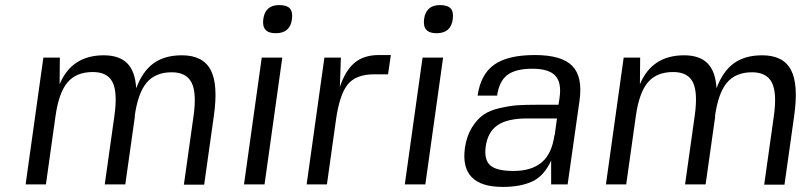

<svg xmlns="http://www.w3.org/2000/svg" viewBox="-20 -727 3184 757"><path d="M511 -269H512L474 0H393L431 -270Q444 -362 424 -402.5Q404 -443 346 -443Q281 -443 246.5 -402.5Q212 -362 199 -270L161 0H81L151 -500H216L215 -395Q263 -509 389 -509Q450 -509 481.5 -477.5Q513 -446 517 -379Q542 -446 585.5 -477.5Q629 -509 697 -509Q780 -509 810.5 -451.5Q841 -394 823 -269L785 1H705L743 -269Q756 -360 735.5 -401Q715 -442 657 -442Q593 -442 558.5 -401.5Q524 -361 511 -269Z M1023 0H942L1012 -500H1093ZM1081 -707Q1111 -707 1123 -693.5Q1135 -680 1131 -651Q1124 -596 1067 -596Q1011 -596 1018 -651Q1025 -707 1081 -707Z M1474 -510H1521L1510 -434H1455Q1383 -434 1350.5 -393.5Q1318 -353 1304 -250L1269 0H1189L1259 -500H1324L1320 -384Q1341 -448 1377.5 -479Q1414 -510 1474 -510Z M1657 0H1576L1646 -500H1727ZM1715 -707Q1745 -707 1757 -693.5Q1769 -680 1765 -651Q1758 -596 1701 -596Q1645 -596 1652 -651Q1659 -707 1715 -707Z M1962 10Q1792 10 1813 -144Q1820 -191 1840.5 -224Q1861 -257 1886 -274.5Q1911 -292 1951 -301Q1991 -310 2021 -312Q2051 -314 2097 -314H2182L2186 -340Q2195 -401 2169.5 -428.5Q2144 -456 2079 -456Q2013 -456 1980.5 -431.5Q1948 -407 1940 -350H1863Q1875 -434 1928.5 -472Q1982 -510 2089 -510Q2194 -510 2236 -467.5Q2278 -425 2265 -331L2218 0H2153V-94Q2125 -33 2078.5 -11.5Q2032 10 1962 10ZM2166 -194H2167L2176 -260H2058Q1981 -260 1942 -233.5Q1903 -207 1895 -149Q1888 -97 1913 -75Q1938 -53 2004 -53Q2076 -53 2116 -87Q2156 -121 2166 -194Z M2799 -269H2800L2762 0H2681L2719 -270Q2732 -362 2712 -402.5Q2692 -443 2634 -443Q2569 -443 2534.5 -402.5Q2500 -362 2487 -270L2449 0H2369L2439 -500H2504L2503 -395Q2551 -509 2677 -509Q2738 -509 2769.5 -477.5Q2801 -446 2805 -379Q2830 -446 2873.5 -477.5Q2917 -509 2985 -509Q3068 -509 3098.5 -451.5Q3129 -394 3111 -269L3073 1H2993L3031 -269Q3044 -360 3023.5 -401Q3003 -442 2945 -442Q2881 -442 2846.5 -401.5Q2812 -361 2799 -269Z"/></svg>

Font: Fivo Sans Modern
Style: Italic
Weight: 400
Designer: Alexander Slobzheninov
Foundry: Alexander Slobzheninov
Version: 1.0